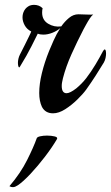

<svg xmlns="http://www.w3.org/2000/svg" viewBox="-20 -461 458 793"><path d="M19 308Q65 254 92 200Q119 146 131 112Q132 105 145.5 102Q159 99 174 99Q192 99 206 102.5Q220 106 215 114Q195 148 165.5 186.5Q136 225 106 257Q76 289 54 304Q49 307 44 309.5Q39 312 33 312Q25 312 19 308ZM199 7Q167 7 153 -20Q142 -44 142 -77Q142 -114 153 -159Q164 -204 183 -251Q190 -268 201.5 -294Q213 -320 229 -345Q215 -333 196 -325.5Q177 -318 159 -318Q145 -318 136 -322Q128 -306 110 -270Q92 -234 62 -185Q59 -180 56.5 -185.5Q54 -191 54 -201Q54 -209 56 -218Q58 -227 62 -235Q72 -254 82 -274.5Q92 -295 100 -311Q108 -327 109 -331Q91 -340 82 -356.5Q73 -373 73 -389Q73 -405 80.5 -418Q88 -431 103 -438Q112 -441 120 -441Q142 -441 156 -427Q155 -423 154.5 -418.5Q154 -414 154 -409Q154 -378 179 -363Q204 -348 233 -352Q247 -372 265 -387Q283 -402 304 -402Q315 -402 335.5 -401Q356 -400 365 -401Q359 -397 351 -385Q343 -373 336 -360Q329 -347 325 -340Q298 -288 275 -236.5Q252 -185 240 -138Q238 -129 236.5 -121.5Q235 -114 235 -106Q235 -76 255 -76Q269 -76 295 -96Q318 -115 336 -138Q356 -164 374 -194Q392 -224 405 -249Q410 -257 412 -257Q418 -257 418 -239Q418 -232 416 -222Q414 -212 409 -203Q394 -178 375 -148.5Q356 -119 336 -91Q323 -73 299.5 -50Q276 -27 249.5 -10Q223 7 199 7Z"/></svg>

Font: Playball
Style: Regular
Weight: 400
Designer: Robert E. Leuschke
Foundry: Robert E. Leuschke
Version: Version 1.010